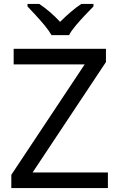

<svg xmlns="http://www.w3.org/2000/svg" viewBox="-20 -964 612 984"><path d="M533 0H38V-68L414 -634H50V-714H523V-646L147 -80H533ZM244 -784Q231 -807 209 -833.5Q187 -860 163 -886Q139 -912 121 -931V-944H181Q207 -927 235 -903Q263 -879 288 -852Q315 -879 343 -903Q371 -927 397 -944H459V-931Q440 -912 415.5 -886Q391 -860 368.5 -833.5Q346 -807 334 -784Z"/></svg>

Font: Noto Sans Thaana
Style: Regular
Weight: 400
Designer: Monotype Design Team
Foundry: Monotype Imaging Inc.
Version: Version 2.001